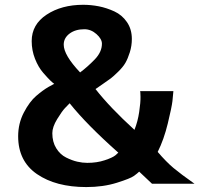

<svg xmlns="http://www.w3.org/2000/svg" viewBox="-20 -756 829 790"><path d="M780.3 0H605.5L552.7 -49.8Q545.9 -43 531.2 -32.2Q516.6 -21.5 460.4 -3.9Q404.3 13.7 335 13.7Q210 13.7 132.3 -39.6Q54.7 -92.8 54.7 -195.3Q54.7 -248 78.1 -293Q101.6 -337.9 128.9 -361.3Q156.2 -384.8 179.7 -398.4L203.1 -411.1Q197.3 -415 187.5 -424.3Q177.7 -433.6 157.7 -456.5Q137.7 -479.5 124 -514.2Q110.4 -548.8 110.4 -586.9Q110.4 -655.3 171.9 -695.8Q233.4 -736.3 322.3 -736.3Q354.5 -736.3 386.7 -730Q418.9 -723.6 450.7 -709Q482.4 -694.3 502.4 -665Q522.5 -635.7 522.5 -595.7Q522.5 -567.4 514.2 -541Q505.9 -514.6 496.1 -497.6Q486.3 -480.5 466.3 -460.9Q446.3 -441.4 436 -433.6Q425.8 -425.8 401.4 -409.2Q377 -392.6 373 -389.6Q431.6 -314.5 533.2 -221.7Q546.9 -255.9 552.7 -295.4Q558.6 -335 558.1 -357.9Q557.6 -380.9 556.6 -380.9H693.4Q692.4 -365.2 689.5 -339.8Q686.5 -314.5 670.4 -248Q654.3 -181.6 628.9 -130.9Q664.1 -89.8 693.8 -64.9Q723.6 -40 780.3 0ZM399.4 -576.2Q399.4 -595.7 377 -615.7Q354.5 -635.7 327.1 -635.7Q290 -635.7 266.1 -617.7Q242.2 -599.6 242.2 -572.3Q242.2 -529.3 309.6 -458Q339.8 -480.5 369.6 -511.2Q399.4 -542 399.4 -576.2ZM466.8 -127.9Q335.9 -244.1 266.6 -331.1Q258.8 -323.2 247.1 -311Q235.4 -298.8 215.3 -266.1Q195.3 -233.4 195.3 -208Q195.3 -171.9 211.4 -146Q227.5 -120.1 252 -107.9Q276.4 -95.7 297.9 -90.8Q319.3 -85.9 338.9 -85.9Q378.9 -85.9 411.1 -96.7Q443.4 -107.4 455.1 -117.2Z"/></svg>

Font: FreeUniversal
Style: Bold
Weight: 700
Version: Version 1.001 March 22, 2017